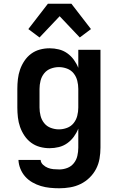

<svg xmlns="http://www.w3.org/2000/svg" viewBox="-20 -787 640 1030"><path d="M298 223Q273 223 248 220.5Q223 218 199.5 211Q176 204 154 191.5Q132 179 115.5 160.5Q99 142 89.5 118.5Q80 95 79 71H198Q199 86 211 97Q223 108 237 113.5Q251 119 266.5 120.5Q282 122 298 122Q320 122 341 114Q362 106 376 88.5Q390 71 395 49Q400 27 400 5V-97Q391 -74 376 -53.5Q361 -33 340.5 -18.5Q320 -4 295.5 2Q271 8 246 8Q219 8 193.5 1Q168 -6 147 -21.5Q126 -37 111 -59.5Q96 -82 87.5 -106.5Q79 -131 76 -157.5Q73 -184 73 -210V-310Q73 -336 76 -362.5Q79 -389 87.5 -413.5Q96 -438 111 -460.5Q126 -483 147 -498.5Q168 -514 193.5 -521Q219 -528 246 -528Q271 -528 295.5 -522Q320 -516 340.5 -501.5Q361 -487 376 -466.5Q391 -446 400 -423V-520H519V5Q519 34 514 63.5Q509 93 495.5 119Q482 145 460.5 166Q439 187 412.5 200Q386 213 356.5 218Q327 223 298 223ZM296 -93Q318 -93 339.5 -101Q361 -109 375 -126.5Q389 -144 394.5 -166Q400 -188 400 -210V-310Q400 -332 394.5 -354Q389 -376 375 -393.5Q361 -411 339.5 -419Q318 -427 296 -427Q274 -427 252.5 -419Q231 -411 217 -393.5Q203 -376 197.5 -354Q192 -332 192 -310V-210Q192 -188 197.5 -166Q203 -144 217 -126.5Q231 -109 252.5 -101Q274 -93 296 -93ZM192 -586 132 -631 237 -767H363L468 -631L408 -586L300 -700Z"/></svg>

Font: Iosevka Extended
Style: Bold
Weight: 700
Width: 7
Monospace: yes
Designer: Belleve Invis
Foundry: Belleve Invis
Version: Version 32.5.0; ttfautohint (v1.8.4)